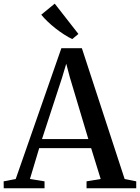

<svg xmlns="http://www.w3.org/2000/svg" viewBox="-38 -1006 748 1026"><path d="M46 -49.5 290 -748.5H399.5L628 -49.5L690 -37V0H424.5V-37L500 -49.5L449 -214.5H171.5L122 -49.5L200 -37V0H-18L-18.5 -37ZM434 -263 335.5 -592 316 -665.5 293.5 -590.5 186.5 -263ZM347.5 -797.5Q328 -806.5 304.8 -821.5Q281.5 -836.5 258.5 -854.5Q235.5 -872.5 215.8 -891.5Q196 -910.5 182.5 -927.5L254.5 -986.5L381 -824.5L348.5 -797.5Z"/></svg>

Font: Merriweather 72pt Medium
Style: Regular
Weight: 500
Version: Version 2.100